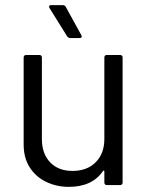

<svg xmlns="http://www.w3.org/2000/svg" viewBox="-20 -720 579 747"><path d="M396 -506H447Q457 -506 457 -496V-10Q457 0 447 0H396Q386 0 386 -10V-53Q386 -55 384 -56Q382 -57 381 -55Q339 7 248 7Q200 7 159.5 -12.5Q119 -32 95.5 -69Q72 -106 72 -158V-496Q72 -506 82 -506H133Q143 -506 143 -496V-179Q143 -122 175 -88.5Q207 -55 262 -55Q319 -55 352.5 -89Q386 -123 386 -179V-496Q386 -506 396 -506ZM298 -578Q298 -572 289 -572H253Q246 -572 241 -579L173 -688Q171 -692 171 -694Q171 -700 179 -700H224Q233 -700 236 -693L296 -584Q298 -580 298 -578Z"/></svg>

Font: Amber EN
Style: Regular
Weight: 400
Designer: Jeremy Tribby
Foundry: Tribby Type Co.
Version: Version 1.403 November 24, 2021